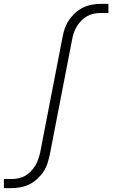

<svg xmlns="http://www.w3.org/2000/svg" viewBox="-26 -760 596 990"><path d="M-6 210V163H34Q51 163 69 159.5Q87 156 103 147Q119 138 132.5 124Q146 110 155.5 94.5Q165 79 171 61.5Q177 44 181 27L296 -566Q300 -589 307.5 -611.5Q315 -634 328.5 -654.5Q342 -675 361 -692.5Q380 -710 401.5 -720.5Q423 -731 446.5 -735.5Q470 -740 493 -740H533V-693H493Q476 -693 458 -689.5Q440 -686 424 -677Q408 -668 394 -654Q380 -640 370.5 -624.5Q361 -609 355 -591.5Q349 -574 346 -557L231 36Q226 59 219 81.5Q212 104 198.5 124.5Q185 145 166 162.5Q147 180 125.5 190.5Q104 201 80.5 205.5Q57 210 34 210Z"/></svg>

Font: Lode Dark Term
Style: Italic
Weight: 400
Italic angle: -11°
Monospace: yes
Designer: Belleve Invis
Foundry: Belleve Invis
Version: Version 29.2.0